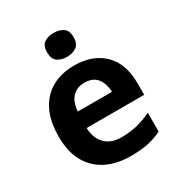

<svg xmlns="http://www.w3.org/2000/svg" viewBox="-180 -883 951 1017"><g transform="rotate(-30 295.5 -375.0)"><path d="M303 -556Q416 -556 482 -491.5Q548 -427 548 -308V-236H196Q198 -173 233.5 -137Q269 -101 332 -101Q385 -101 428 -111.5Q471 -122 517 -144V-29Q477 -9 432.5 0.5Q388 10 325 10Q243 10 180 -20.5Q117 -51 81 -113Q45 -175 45 -269Q45 -365 77.5 -428.5Q110 -492 168 -524Q226 -556 303 -556ZM304 -450Q261 -450 232.5 -422Q204 -394 199 -335H408Q407 -385 382 -417.5Q357 -450 304 -450ZM296 -760Q329 -760 353 -744.5Q377 -729 377 -687Q377 -646 353 -630Q329 -614 296 -614Q262 -614 238.5 -630Q215 -646 215 -687Q215 -729 238.5 -744.5Q262 -760 296 -760Z"/></g></svg>

Font: Noto Sans Gujarati UI
Style: Bold
Weight: 700
Designer: Jelle Bosma - Monotype Design Team, Universal Thirst
Foundry: Monotype Imaging Inc.
Version: Version 2.106; ttfautohint (v1.8.4.7-5d5b)